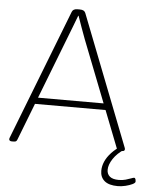

<svg xmlns="http://www.w3.org/2000/svg" viewBox="-59 -751 791 984"><g transform="rotate(5 336.5 -259.5)"><path d="M23 2Q16 2 12.5 -1Q9 -4 9 -8Q9 -10 9.5 -12.5Q10 -15 11 -17L271 -686Q274 -694 281 -698Q288 -702 300 -702H311Q324 -702 331 -698Q338 -694 341 -686L602 -17Q603 -15 603.5 -12.5Q604 -10 604 -8Q604 -4 601 -1Q598 2 590 2H585Q575 2 570 0Q565 -2 562 -10L350 -552Q338 -583 328 -612Q318 -641 308 -669H306Q295 -641 284.5 -612.5Q274 -584 261 -552L51 -10Q48 -2 43.5 0Q39 2 28 2ZM106 -200V-233H505V-200ZM584 183Q538 183 515.5 164Q493 145 493 112Q493 88 503.5 64Q514 40 535.5 17Q557 -6 590 -27L602 -7Q565 17 545 47.5Q525 78 525 104Q525 126 540 138.5Q555 151 586 151Q605 151 621 146.5Q637 142 648.5 137.5Q660 133 664 133Q667 133 669 135.5Q671 138 672 142Q673 146 673 152Q673 159 658.5 166Q644 173 623.5 178Q603 183 584 183Z"/></g></svg>

Font: Asap Thin
Style: Regular
Weight: 250
Designer: Pablo Cosgaya
Foundry: Omnibus-Type
Version: Version 3.001